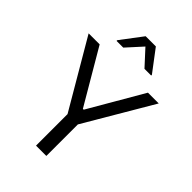

<svg xmlns="http://www.w3.org/2000/svg" viewBox="-262 -1024 1133 1133"><g transform="rotate(45 304.5 -457.0)"><path d="M261 0V-263L12 -688H104L303 -349H310L507 -688H597L347 -263V0ZM160 -773V-779L262 -914H347L449 -779V-773H393L304 -870L216 -773Z"/></g></svg>

Font: Saira Thin
Style: Regular
Weight: 400
Version: Version 1.101